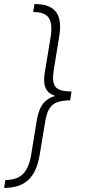

<svg xmlns="http://www.w3.org/2000/svg" viewBox="-21 -791 437 949"><path d="M327.6 -308.1Q284.2 -308.1 256.8 -315.7Q229.5 -323.2 215.3 -338.9Q201.2 -354.5 198.2 -378.4Q195.3 -402.3 200.7 -434.6L229 -606Q239.7 -671.9 220.5 -701.9Q201.2 -731.9 143.1 -731.4L149.4 -771Q189.5 -771 215.8 -761Q242.2 -751 256.8 -730.7Q271.5 -710.4 274.9 -679.4Q278.3 -648.4 271 -606.4L244.6 -444.3Q234.9 -384.8 253.2 -361.8Q271.5 -338.9 332.5 -338.9ZM-1 137.7 5.9 98.6Q63.5 98.6 93 68.6Q122.6 38.6 133.3 -27.3L161.1 -198.2Q167 -231 177.7 -254.9Q188.5 -278.8 207.8 -294.7Q227.1 -310.5 257.1 -318.1Q287.1 -325.7 330.6 -325.7L325.7 -294.9Q264.2 -294.9 237.8 -271.7Q211.4 -248.5 202.1 -188.5L175.3 -26.9Q168.5 15.1 154.8 46.1Q141.1 77.1 119.9 97.4Q98.6 117.7 68.8 127.7Q39.1 137.7 -1 137.7ZM325.7 -294.9H246.1L253.4 -339.4L332.5 -338.9Z"/></svg>

Font: Inter 17pt ExtraLight
Style: Italic
Weight: 250
Italic angle: -9.3988°
Version: Version 4.001;git-66647c0bb